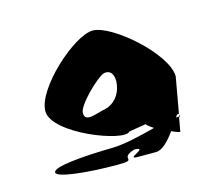

<svg xmlns="http://www.w3.org/2000/svg" viewBox="-75 -808 764 660"><g transform="rotate(-15 307.5 -478.0)"><path d="M53 -274C53 -256 155 -244 269 -244C347 -244 272 -260 337 -280C391 -278 292 -252 342 -252H406C430 -252 455 -280 475 -308C492 -300 505 -296 505 -298L514 -349C512 -350 508 -349 503 -349C509 -358 514 -362 516 -357L539 -486C539 -566 372 -712 304 -712C237 -712 75 -566 75 -486C75 -404 314 -313 336 -344L397 -354C397 -351 407 -343 421 -334C372 -321 310 -306 269 -305C155 -303 53 -294 53 -274ZM198 -446C196 -473 280 -554 303 -560C327 -566 342 -545 336 -510C331 -474 305 -446 275 -440C243 -434 198 -411 198 -446ZM514 -349C516 -349 517 -348 517 -347C517 -352 517 -355 516 -357Z"/></g></svg>

Font: Ampere
Style: Cnd
Weight: 400
Version: Version 1